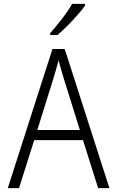

<svg xmlns="http://www.w3.org/2000/svg" viewBox="-20 -968 603 988"><path d="M20 0 250 -716H313L543 0H485L407 -247H156L78 0ZM253 -558 172 -299H391L310 -558Q304 -579 296 -605.5Q288 -632 281 -658Q275 -632 267 -605.5Q259 -579 253 -558ZM238 -797Q267 -830 299.5 -872Q332 -914 351 -948H418V-940Q403 -918 378.5 -890.5Q354 -863 327 -835.5Q300 -808 276 -788H238Z"/></svg>

Font: Noto Sans Mono SemiCondensed Light
Style: Regular
Weight: 300
Width: 4
Designer: Monotype Design Team
Foundry: Monotype Imaging Inc.
Version: Version 2.014; ttfautohint (v1.8.4.7-5d5b)